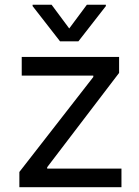

<svg xmlns="http://www.w3.org/2000/svg" viewBox="-20 -784 581 804"><path d="M61.1 0H488.6V-78.1H177.6V-83.8L478.7 -478.7V-545.5H71V-467.3H370.7V-461.6L61.1 -63.9ZM116.5 -758.5 231.5 -610.8H308.2L423.3 -758.5V-764.2H343.8L269.9 -664.8L196 -764.2H116.5Z"/></svg>

Font: Magic Ui Pro
Style: Regular
Weight: 400
Designer: Stefan Endress, Andreas Faust
Version: Version 1.000;FEAKit 1.0